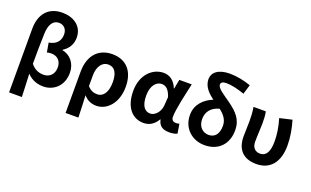

<svg xmlns="http://www.w3.org/2000/svg" viewBox="-103 -1350 3379 2088"><g transform="rotate(20 1586.5 -305.5)"><path d="M78 201H226C222 113 220 26 215 -65C273 -4 341 14 404 14C514 14 627 -64 627 -224C627 -333 559 -412 467 -429V-434C530 -474 566 -531 566 -608C566 -748 451 -812 330 -812C157 -812 78 -693 78 -536ZM363 -107C316 -107 261 -121 215 -180C215 -297 216 -410 220 -525C222 -632 260 -696 331 -696C380 -696 425 -663 425 -595C425 -529 392 -471 297 -455L316 -347C331 -352 347 -354 365 -354C444 -354 483 -301 483 -234C483 -150 428 -107 363 -107Z M732 201H880C878 114 874 37 870 -54C913 -3 967 14 1018 14C1137 14 1250 -97 1250 -289C1250 -468 1155 -574 994 -574C846 -574 732 -479 732 -273ZM986 -107C948 -107 910 -116 871 -160V-283C871 -390 922 -453 989 -453C1065 -453 1100 -394 1100 -287C1100 -165 1049 -107 986 -107Z M1563 14C1631 14 1684 -19 1723 -85H1727C1741 -14 1787 14 1862 14C1904 14 1934 6 1953 -4L1935 -113C1922 -108 1909 -106 1898 -106C1866 -106 1843 -121 1843 -159C1843 -248 1886 -426 1915 -560H1771L1751 -453H1747C1712 -539 1653 -574 1588 -574C1458 -574 1341 -463 1341 -276C1341 -93 1430 14 1563 14ZM1597 -107C1532 -107 1491 -162 1491 -277C1491 -398 1550 -453 1609 -453C1656 -453 1695 -422 1720 -341L1713 -242C1707 -168 1653 -107 1597 -107Z M2269 14C2433 14 2530 -94 2530 -252C2530 -376 2462 -444 2363 -516C2278 -578 2203 -619 2203 -665C2203 -686 2222 -702 2265 -702C2322 -702 2395 -686 2478 -657L2511 -767C2430 -795 2343 -812 2266 -812C2129 -812 2066 -750 2066 -678C2066 -592 2127 -532 2193 -484C2094 -444 2010 -365 2010 -243C2010 -82 2131 14 2269 14ZM2150 -245C2150 -336 2205 -393 2291 -415C2346 -372 2388 -324 2388 -252C2388 -155 2344 -106 2273 -106C2207 -106 2150 -156 2150 -245Z M2869 14C3030 14 3121 -99 3121 -290C3121 -385 3104 -481 3076 -574L2934 -541C2964 -440 2974 -359 2974 -283C2974 -160 2935 -106 2869 -106C2818 -106 2776 -138 2776 -209C2776 -282 2783 -373 2783 -423C2783 -475 2781 -521 2772 -560H2630C2641 -499 2642 -437 2642 -393C2642 -335 2638 -278 2638 -221C2638 -78 2711 14 2869 14Z"/></g></svg>

Font: Source Han Sans JP
Style: Bold
Weight: 700
Designer: Ryoko NISHIZUKA 西塚涼子 (kana, bopomofo & ideographs); Paul D. Hunt (Latin, Greek & Cyrillic); Sandoll Communications 산돌커뮤니
Foundry: Adobe
Version: Version 2.002;hotconv 1.0.116;makeotfexe 2.5.65601